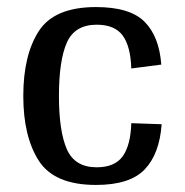

<svg xmlns="http://www.w3.org/2000/svg" viewBox="-20 -512 524 544"><path d="M254 -38Q305 -38 327.5 -69Q350 -100 352 -163L438 -160Q432 -76 390 -32Q348 12 252 12Q134 12 90 -56.5Q46 -125 46 -240Q46 -356 90 -424Q134 -492 252 -492Q348 -492 389.5 -450.5Q431 -409 437 -329L352 -318Q350 -381 327.5 -411.5Q305 -442 254 -442Q192 -442 169.5 -391.5Q147 -341 147 -240Q147 -140 169.5 -89Q192 -38 254 -38Z"/></svg>

Font: Arya
Style: Regular
Weight: 400
Designer: Eduardo Rodriguez Tunni, Modular Infotech
Foundry: Eduardo Rodriguez Tunni, Modular Infotech
Version: Version 1.002